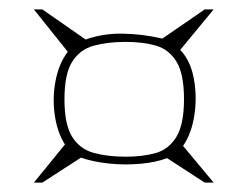

<svg xmlns="http://www.w3.org/2000/svg" viewBox="-20 -575 513 408"><path d="M363 -469Q385 -446 392 -407.5Q399 -369 393 -330Q387 -291 369 -265L434 -187H415L335 -239Q312 -230 278.5 -227Q245 -224 211.5 -227.5Q178 -231 152 -240L70 -187H52L118 -268Q102 -293 96.5 -329.5Q91 -366 98 -403Q105 -440 124 -465L52 -555H70L162 -491Q198 -504 240 -503.5Q282 -503 325 -493L415 -555H434ZM117 -364Q117 -310 133.5 -284Q150 -258 179.5 -250Q209 -242 247 -242Q284 -242 311.5 -250Q339 -258 355 -284.5Q371 -311 371 -364Q371 -418 355 -444Q339 -470 311.5 -478Q284 -486 247 -486Q209 -486 179.5 -478Q150 -470 133.5 -444Q117 -418 117 -364Z"/></svg>

Font: Genos Thin
Style: Italic
Weight: 100
Italic angle: -8°
Designer: Robert E. Leuschke
Foundry: Robert E. Leuschke
Version: Version 1.010